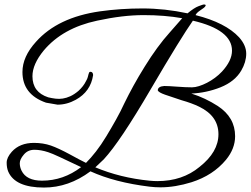

<svg xmlns="http://www.w3.org/2000/svg" viewBox="-20 -805 1128 864"><path d="M1038 -192Q1038 -136 997 -86Q939 -16 842 15Q768 38 702 38Q677 38 653 35Q497 16 387 -34Q289 39 178 39Q48 39 17 -33Q10 -50 10 -73Q10 -96 33 -122Q69 -162 133 -162Q174 -162 209 -150Q243 -138 293 -111Q318 -97 336.5 -87.5Q355 -78 367 -72Q389 -94 412 -123.5Q435 -153 458 -191Q481 -229 502 -266.5Q523 -304 540 -341Q558 -378 580.5 -419Q603 -460 631 -505Q688 -597 743 -658L800 -723Q721 -737 626.5 -737Q532 -737 417 -712Q262 -679 177 -578Q126 -516 126 -462Q126 -390 197 -367Q214 -363 230 -361Q246 -359 262.5 -361.5Q279 -364 296.5 -372Q314 -380 333 -396Q356 -417 367 -440Q373 -450 375 -458Q377 -466 378.5 -471.5Q380 -477 381.5 -479.5Q383 -482 388 -482Q398 -481 399 -468V-467Q388 -393 321 -356Q281 -334 239 -334L187 -343Q81 -380 81 -481Q81 -550 142 -617Q240 -727 430 -754Q523 -767 622 -767Q721 -767 824 -745Q854 -770 873 -777Q894 -785 897.5 -785Q901 -785 902 -784Q908 -784 904 -777Q901 -771 882 -759Q864 -747 860 -737Q995 -703 1056 -637Q1088 -601 1088 -563.5Q1088 -526 1066 -488Q1037 -438 972 -412Q909 -387 841 -384Q873 -374 902.5 -360Q932 -346 960 -328Q1038 -277 1038 -192ZM688 10Q801 10 878 -54Q963 -121 963 -201Q963 -283 876 -325Q843 -341 797 -354Q751 -369 722.5 -379Q694 -389 690 -398Q690 -416 719 -418Q738 -418 777 -415Q816 -412 844 -412Q858 -412 875.5 -417.5Q893 -423 911.5 -432.5Q930 -442 947.5 -455Q965 -468 979 -483Q1024 -532 1024 -577Q1024 -671 848 -712Q822 -675 774.5 -598Q727 -521 658 -403Q589 -285 536.5 -206.5Q484 -128 447 -88L409 -52Q521 -5 652 8Q662 9 671 9.5Q680 10 688 10ZM345 -53Q286 -81 249.5 -98Q213 -115 197 -120Q164 -131 135 -131Q105 -131 87 -109Q69 -88 69 -70.5Q69 -53 77 -37Q99 8 169 8Q265 8 345 -53Z"/></svg>

Font: #9Slide05 Great Vibes
Style: Regular
Weight: 400
Designer: Robert E. Leuschke
Foundry: Robert E. Leuschke
Version: Version 1.001